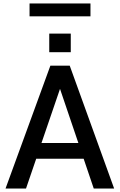

<svg xmlns="http://www.w3.org/2000/svg" viewBox="-20 -1091 693 1111"><path d="M433.5 -263.5 327.5 -576H327L220 -263.5ZM640.5 0H522.5L464 -172.5H189.5L130.5 0H12L271.5 -711H383.5ZM389.5 -789H265V-896.5H389.5ZM503.5 -996.5H151V-1071H503.5Z"/></svg>

Font: Roberto Sans Medium
Style: Regular
Weight: 500
Designer: Google (font) & Cristiano Sobral (main changes)
Version: Version 1.000;October 12, 2021;FontCreator 14.0.0.2814 64-bi